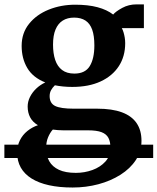

<svg xmlns="http://www.w3.org/2000/svg" viewBox="-52 -589 720 878"><path d="M648.5 72.5V133.5H-32V72.5ZM280 268.5Q219 268.5 171.8 258Q124.5 247.5 92.2 227.2Q60 207 43.2 177.5Q26.5 148 26.5 109.5Q26.5 77.5 39 52.5Q51.5 27.5 73.2 10Q95 -7.5 121.5 -16.5Q97.5 -30.5 86 -52.2Q74.5 -74 74.5 -102Q74.5 -124 84.8 -145Q95 -166 113.2 -183.5Q131.5 -201 155 -212Q98.5 -234.5 72.8 -278Q47 -321.5 47 -379Q47 -438 81 -480.2Q115 -522.5 171 -545Q227 -567.5 292 -567.5Q351 -567.5 394 -556Q437 -544.5 465.5 -522.5Q477 -536.5 506.8 -552.8Q536.5 -569 572.5 -569H606V-460.5H505Q510 -451.5 513.2 -440.2Q516.5 -429 518.5 -416.8Q520.5 -404.5 520.5 -391.5Q520.5 -331 491.2 -286.2Q462 -241.5 408 -216.5Q354 -191.5 278.5 -191.5Q256.5 -191.5 236.5 -193.5Q216.5 -195.5 199 -199Q188 -188.5 181.5 -176.5Q175 -164.5 175 -149.5Q175 -117 200 -104.5Q225 -92 285.5 -92H393Q460.5 -92 505.2 -75.5Q550 -59 572.5 -26.2Q595 6.5 595 55Q595 103.5 569.2 142.8Q543.5 182 498.8 210.2Q454 238.5 397.8 253.5Q341.5 268.5 280 268.5ZM295 201.5Q334.5 201.5 370.5 188.5Q406.5 175.5 429.8 150Q453 124.5 453 86.5Q453 59 443.8 41.5Q434.5 24 412.5 15.5Q390.5 7 350.5 7H238Q225 7 212.8 6Q200.5 5 189.5 3.5Q176.5 18 167.8 39Q159 60 159 88Q159 123 173.2 148.2Q187.5 173.5 217.5 187.5Q247.5 201.5 295 201.5ZM288 -252.5Q337.5 -252.5 358.5 -286.8Q379.5 -321 379.5 -381.5Q379.5 -425.5 369.5 -453.5Q359.5 -481.5 338.8 -495Q318 -508.5 287 -508.5Q256.5 -508.5 235 -495Q213.5 -481.5 202 -454.2Q190.5 -427 190.5 -385Q190.5 -344.5 200.5 -314.8Q210.5 -285 232 -268.8Q253.5 -252.5 288 -252.5Z"/></svg>

Font: Merriweather 24pt
Style: Bold
Weight: 700
Designer: Eben Sorkin
Foundry: Eben Sorkin
Version: Version 2.100